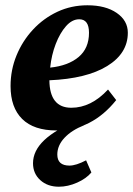

<svg xmlns="http://www.w3.org/2000/svg" viewBox="-20 -482 504 727"><path d="M194 12Q108 12 64 -31.5Q20 -75 20 -156Q20 -217 42.5 -272Q65 -327 105 -370Q145 -413 197.5 -437.5Q250 -462 311 -462Q380 -462 422 -433Q464 -404 464 -358Q464 -280 386 -232Q308 -184 167 -178Q168 -74 250 -74Q325 -74 389 -143L420 -103Q328 12 194 12ZM280 -409Q253 -409 230 -383Q207 -357 191 -315.5Q175 -274 170 -226Q238 -233 277.5 -266Q317 -299 317 -358Q317 -409 280 -409ZM203 225Q160 225 132.5 200Q105 175 105 136Q105 42 276 -26L299 -8Q251 11 224 40Q197 69 197 103Q197 145 243 145Q268 145 306 125L326 171Q307 194 272 209.5Q237 225 203 225Z"/></svg>

Font: Petrona ExtraBold
Style: Italic
Weight: 800
Italic angle: -9°
Designer: Ringo R. Seeber
Foundry: Ringo R. Seeber
Version: Version 2.001; ttfautohint (v1.8.3)